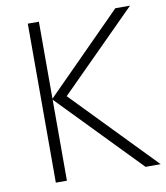

<svg xmlns="http://www.w3.org/2000/svg" viewBox="-81 -781 734 849"><g transform="rotate(-10 286.0 -357.0)"><path d="M150.9 0H101.1V-713.9H150.9V-368.2L494.1 -713.9H560.1L214.8 -368.2L571.8 0H503.9L150.9 -363.8Z"/></g></svg>

Font: OpenSans-Light
Style: Regular
Weight: 300
Foundry: Ascender Corporation
Version: Version 1.10